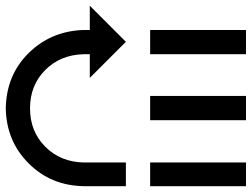

<svg xmlns="http://www.w3.org/2000/svg" viewBox="-20 -679 872 665"><path d="M500 -34.2V-116.2H832V-34.2ZM500 -262.7V-346.7H832V-262.7ZM500 -491.2V-575.2H832V-491.2ZM0 -303.7C1.3 -228.2 27.7 -164.7 79.1 -113.3C130.5 -61.8 194 -35.5 269.5 -34.2H416V-116.2H269.5C216.1 -117.5 171.9 -135.7 136.7 -170.9C101.6 -206.1 84 -250.3 84 -303.7C84 -357.1 101.6 -401.4 136.7 -436.5C171.9 -471.7 216.1 -489.9 269.5 -491.2H291V-409.2L416 -534.2L291 -659.2V-575.2H269.5C194 -572.6 130.5 -545.9 79.1 -495.1C27.7 -444.3 1.3 -380.5 0 -303.7Z"/></svg>

Font: CaskaydiaCove Nerd Font
Style: Bold
Weight: 700
Designer: Aaron Bell
Foundry: Saja Typeworks
Version: Version 2111.1;Nerd Fonts 2.3.0